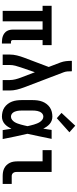

<svg xmlns="http://www.w3.org/2000/svg" viewBox="590 -1402 819 2040"><g transform="rotate(90 1000.0 -381.5)"><path d="M425 8Q409 8 392.5 5.5Q376 3 360.5 -3Q345 -9 331.5 -19.5Q318 -30 309.5 -44.5Q301 -59 297.5 -75.5Q294 -92 294 -108V-424H206V0H95V-424H41V-520H459V-424H405V-108Q405 -104 406.5 -100Q408 -96 410.5 -93Q413 -90 417 -89Q421 -88 425 -88H442V8Z M559 0V-74Q559 -113 568.5 -151.5Q578 -190 592 -227L691 -489L643 -615Q633 -642 629.5 -670.5Q626 -699 626 -728V-735H737V-728Q737 -708 738.5 -688Q740 -668 747 -649L908 -227Q922 -190 931.5 -151.5Q941 -113 941 -74V0H830V-74Q830 -104 822.5 -134Q815 -164 804 -193L747 -342L696 -194Q686 -165 678 -135Q670 -105 670 -74V0Z M1219 8Q1194 8 1168.5 2Q1143 -4 1121.5 -18.5Q1100 -33 1084 -54Q1068 -75 1059 -99Q1050 -123 1046.5 -148.5Q1043 -174 1043 -200V-320Q1043 -346 1046.5 -371.5Q1050 -397 1059 -421Q1068 -445 1084 -466Q1100 -487 1121.5 -501.5Q1143 -516 1168.5 -522Q1194 -528 1219 -528Q1241 -528 1261 -520.5Q1281 -513 1297 -499Q1313 -485 1325 -467.5Q1337 -450 1346 -431Q1350 -454 1353.5 -476Q1357 -498 1360 -520H1455Q1441 -456 1428.5 -391.5Q1416 -327 1401 -263Q1417 -198 1430 -132Q1443 -66 1457 0H1362Q1358 -23 1354.5 -46.5Q1351 -70 1348 -93Q1338 -74 1326 -55.5Q1314 -37 1298 -22.5Q1282 -8 1261.5 0Q1241 8 1219 8ZM1219 -88Q1237 -88 1252 -99.5Q1267 -111 1276.5 -126.5Q1286 -142 1292 -159Q1298 -176 1303 -193.5Q1308 -211 1312 -228.5Q1316 -246 1320 -264Q1316 -281 1312 -298Q1308 -315 1303 -331.5Q1298 -348 1291.5 -364.5Q1285 -381 1275.5 -395.5Q1266 -410 1251.5 -421Q1237 -432 1219 -432Q1207 -432 1196 -426.5Q1185 -421 1177.5 -411.5Q1170 -402 1165.5 -391Q1161 -380 1158.5 -368Q1156 -356 1155 -344Q1154 -332 1154 -320V-200Q1154 -188 1155 -176Q1156 -164 1158.5 -152Q1161 -140 1165.5 -129Q1170 -118 1177.5 -108.5Q1185 -99 1196 -93.5Q1207 -88 1219 -88ZM1235 -575 1179 -625 1315 -771 1385 -709Z M1849 0Q1828 0 1807.5 -3.5Q1787 -7 1768.5 -16Q1750 -25 1735 -40Q1720 -55 1710.5 -74Q1701 -93 1697.5 -113.5Q1694 -134 1694 -155V-424H1575V-520H1806V-155Q1806 -144 1807.5 -134Q1809 -124 1814.5 -115Q1820 -106 1829.5 -101Q1839 -96 1849 -96H1934V0Z"/></g></svg>

Font: Zed Mono
Style: Bold
Weight: 700
Monospace: yes
Designer: Belleve Invis
Foundry: Belleve Invis
Version: Version 1.0.0; ttfautohint (v1.8.4)